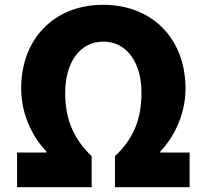

<svg xmlns="http://www.w3.org/2000/svg" viewBox="-20 -778 859 798"><path d="M51 0H361V-129C286 -201 251 -281 251 -392C251 -517 311 -605 409 -605C508 -605 568 -517 568 -392C568 -281 534 -201 458 -129V0H768V-144H646V-148C693 -197 751 -290 751 -410C751 -617 613 -758 409 -758C205 -758 68 -617 68 -410C68 -290 126 -197 173 -148V-144H51Z"/></svg>

Font: Source Han Sans HK Heavy
Style: Regular
Weight: 900
Designer: Ryoko NISHIZUKA 西塚涼子 (kana, bopomofo & ideographs); Paul D. Hunt (Latin, Greek & Cyrillic); Sandoll Communications 산돌커뮤니
Foundry: Adobe
Version: Version 2.000;hotconv 1.0.107;makeotfexe 2.5.65593